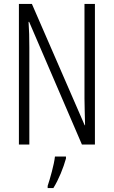

<svg xmlns="http://www.w3.org/2000/svg" viewBox="-20 -734 577 975"><path d="M462 0V-714H409V-234C409 -200 411 -150 412 -98H410L142 -714H76V0H129V-493C129 -542 128 -582 125 -623H128L396 0ZM315 71V61H259C255 101 234 174 222 210V221H251C278 178 302 118 315 71Z"/></svg>

Font: Noto Sans Lao Looped ExtraCondensed Light
Style: Regular
Weight: 300
Width: 2
Designer: Mark Frömberg, Ben Mitchell
Foundry: The Fontpad Ltd
Version: Version 1.002